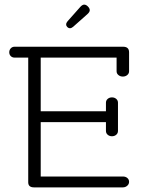

<svg xmlns="http://www.w3.org/2000/svg" viewBox="-20 -810 620 830"><path d="M43 -608H512Q538 -608 538 -584V-502Q538 -492 530 -485.5Q522 -479 511 -479Q500 -479 492 -485.5Q484 -492 484 -502V-561H156V-329H438V-366Q438 -376 445.5 -382.5Q453 -389 464 -389Q475 -389 482.5 -382.5Q490 -376 490 -366V-244Q490 -234 482.5 -227.5Q475 -221 464 -221Q453 -221 445.5 -227.5Q438 -234 438 -244V-282H156V-47H511Q523 -47 530.5 -40.5Q538 -34 538 -24Q538 -14 530 -7Q522 0 511 0H127Q102 0 102 -22V-561H43Q33 -561 26.5 -567.5Q20 -574 20 -584Q20 -594 26.5 -601Q33 -608 43 -608ZM327 -780Q336 -790 344 -790Q352 -790 360 -782Q368 -774 368 -766Q368 -758 358 -749L296 -694Q289 -688 282.5 -688Q276 -688 271 -693Q266 -698 266 -704.5Q266 -711 272 -718Z"/></svg>

Font: Flamenco
Style: Regular
Weight: 400
Designer: Luciano Vergara
Foundry: Luciano Vergara
Version: Version 1.003